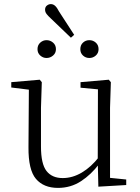

<svg xmlns="http://www.w3.org/2000/svg" viewBox="-20 -903 683 937"><path d="M207 -620Q190 -620 176.5 -632Q163 -644 163 -663Q163 -683 176.5 -695Q190 -707 207 -707Q225 -707 239 -695Q253 -683 253 -663Q253 -644 239 -632Q225 -620 207 -620ZM326 -719 227 -814Q215 -825 207.5 -834.5Q200 -844 200 -856Q200 -869 209 -876Q218 -883 228 -883Q240 -883 249.5 -874Q259 -865 268 -847L342 -733ZM416 -620Q398 -620 385 -632Q372 -644 372 -663Q372 -683 385 -695Q398 -707 416 -707Q434 -707 447.5 -695Q461 -683 461 -663Q461 -644 447.5 -632Q434 -620 416 -620ZM263 14Q193 14 155.5 -30Q118 -74 119 -185L121 -478L140 -463L35 -476V-502L174 -514L184 -502L180 -377V-188Q180 -103 207 -68.5Q234 -34 286 -34Q334 -34 379.5 -61Q425 -88 463 -137L482 -103H464Q425 -51 375 -18.5Q325 14 263 14ZM460 8 457 -116V-117L458 -467L373 -475V-502L511 -514L521 -502L517 -377V-35L596 -27V0Z"/></svg>

Font: Noto Serif SC ExtraLight
Style: Regular
Weight: 200
Designer: Ryoko NISHIZUKA 西塚涼子 (kana & ideographs); Frank Grießhammer (Latin, Greek & Cyrillic); Wenlong ZHANG 张文龙 (bopomofo); San
Foundry: Adobe
Version: Version 2.002-H1;hotconv 1.1.0;makeotfexe 2.6.0